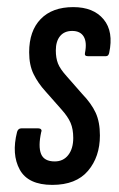

<svg xmlns="http://www.w3.org/2000/svg" viewBox="-20 -514 336 540"><path d="M127 6Q59 6 35.5 -37Q12 -80 28 -143Q31 -153 40 -153H88Q93 -153 95.5 -150Q98 -147 96 -143Q87 -102 95.5 -81Q104 -60 134 -60Q158 -60 172 -78Q186 -96 186 -126Q186 -151 178.5 -168.5Q171 -186 153 -206L108 -257Q87 -280 74.5 -305.5Q62 -331 62 -367Q62 -427 94.5 -460.5Q127 -494 186 -494Q243 -494 271.5 -459.5Q300 -425 287 -365Q285 -356 278 -356H227Q217 -356 219 -365Q225 -395 215.5 -411Q206 -427 183 -427Q161 -427 149 -412.5Q137 -398 137 -372Q137 -351 143 -335.5Q149 -320 168 -299L211 -250Q237 -223 249 -197Q261 -171 261 -133Q261 -73 227.5 -33.5Q194 6 127 6Z"/></svg>

Font: Sofia Sans Extra Condensed Medium
Style: Italic
Weight: 500
Italic angle: -9°
Version: Version 4.100